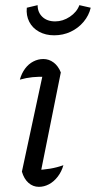

<svg xmlns="http://www.w3.org/2000/svg" viewBox="-20 -719 372 745"><path d="M133 -25 117 -59Q147 -60 174 -64.5Q201 -69 226 -78Q219 -53 204 -33.5Q189 -14 170 -4Q151 6 131 6Q108 6 90.5 -9.5Q73 -25 65 -53L152 -458L164 -421Q130 -422 106 -419.5Q82 -417 57 -410Q64 -435 77.5 -453Q91 -471 109.5 -480.5Q128 -490 148 -490Q170 -490 188 -476.5Q206 -463 216 -438ZM190 -582Q157 -582 131.5 -596Q106 -610 93.5 -634.5Q81 -659 84 -689L126 -699Q126 -671 144.5 -653.5Q163 -636 194 -636Q224 -636 251 -654Q278 -672 288 -699L332 -689Q325 -659 304.5 -634.5Q284 -610 254.5 -596Q225 -582 190 -582Z"/></svg>

Font: Piazzolla 24pt
Style: Italic
Weight: 400
Italic angle: -11.3°
Designer: Juan Pablo del Peral
Foundry: Huerta Tipografica
Version: Version 2.005